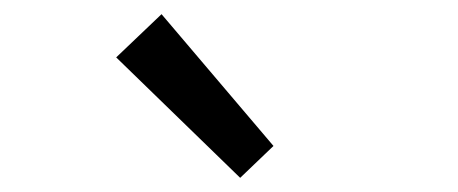

<svg xmlns="http://www.w3.org/2000/svg" viewBox="-20 -892 646 271"><path d="M319 -641 366 -686 208 -872 144 -811Z"/></svg>

Font: Noto Sans T Chinese Regular
Style: Regular
Weight: 400
Designer: Ryoko NISHIZUKA (kana & ideographs); Paul D. Hunt (Latin, Greek & Cyrillic); Wenlong ZHANG (bopomofo); Sandoll Communica
Foundry: Adobe Systems Incorporated
Version: Version 1.000;PS 1;hotconv 1.0.78;makeotf.lib2.5.61930